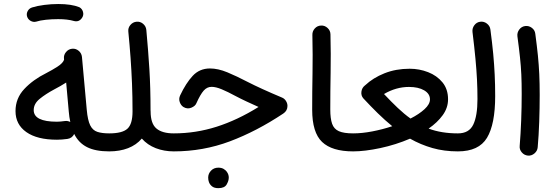

<svg xmlns="http://www.w3.org/2000/svg" viewBox="-20 -748 2839 979"><path d="M59.1 -181.6Q59.1 -246.6 103.8 -294.2Q148.4 -341.8 216.3 -375.5Q246.6 -391.1 273.2 -408.2Q299.8 -425.3 306.6 -442.9L306.2 -449.2Q304.2 -467.8 316.7 -482.7Q329.1 -497.6 347.7 -499.5Q366.2 -501.5 381.1 -489Q396 -476.6 397.9 -457.5L422.4 -188Q427.2 -134.8 439.9 -109.1Q452.6 -83.5 476.3 -75.7Q500 -67.9 536.6 -67.9H537.1Q556.2 -67.9 569.6 -54.4Q583 -41 583 -22Q583 -2.9 569.6 10.5Q556.2 23.9 537.1 23.9H536.6Q466.8 23.9 423.8 2.2Q380.9 -19.5 358.4 -64.9Q347.7 -43 323.7 -39.6Q294.9 -35.6 270.5 -35.6Q169.4 -35.6 114.3 -74.5Q59.1 -113.3 59.1 -181.6ZM311 -130.9Q325.2 -132.8 338.4 -126Q333 -150.4 330.6 -179.7L317.4 -327.1Q303.2 -317.9 287.6 -309.1Q272 -300.3 255.4 -291.5Q213.4 -269 182.6 -244.1Q151.9 -219.2 151.9 -186.5Q151.9 -127.4 270.5 -127.4Q278.8 -127.4 289.6 -128.4Q300.3 -129.4 311 -130.9ZM118.2 -663.6Q113.8 -677.7 121.1 -691.4Q128.4 -705.1 143.6 -710Q169.9 -718.3 205.8 -722.9Q241.7 -727.5 276.9 -727.5Q344.2 -727.5 384.3 -711.4Q398.9 -703.6 403.3 -687.3Q407.7 -670.9 398.4 -657.2Q382.8 -633.8 356.4 -641.1Q324.2 -650.4 276.9 -650.4Q243.7 -650.4 213.9 -647.2Q184.1 -644 164.6 -637.7Q149.9 -633.8 136.2 -641.6Q122.6 -649.4 118.2 -663.6Z M491.2 -22Q491.2 -41 504.6 -54.4Q518.1 -67.9 537.1 -67.9Q603.5 -67.9 629.6 -91.6Q655.8 -115.2 655.8 -180.2Q655.8 -255.4 653.1 -321.5Q650.4 -387.7 645.8 -452.4Q641.1 -517.1 634.3 -586.9Q632.3 -606 644.8 -620.6Q657.2 -635.3 675.8 -637.2Q694.3 -639.2 709.2 -627Q724.1 -614.7 726.1 -595.7Q735.8 -491.2 741.7 -395.3Q747.6 -299.3 747.6 -186.5Q748 -183.6 748 -180.2Q748 -117.7 777.6 -92.8Q807.1 -67.9 865.7 -67.9H866.2Q885.3 -67.9 898.7 -54.4Q912.1 -41 912.1 -22Q912.1 -2.9 898.7 10.5Q885.3 23.9 866.2 23.9H865.7Q816.9 23.9 774.4 7.6Q731.9 -8.8 703.1 -41.5Q675.3 -8.8 632.8 7.6Q590.3 23.9 537.1 23.9Q518.1 23.9 504.6 10.5Q491.2 -2.9 491.2 -22Z M1050.8 -398.9Q1091.8 -398.9 1139.4 -379.2Q1187 -359.4 1241.2 -331.1Q1308.6 -296.4 1418 -250.5Q1430.2 -245.6 1438 -233.4Q1445.8 -221.2 1445.8 -208Q1445.8 -183.1 1424.3 -168.9Q1288.6 -78.6 1152.1 -27.3Q1015.6 23.9 866.2 23.9Q847.2 23.9 833.5 10Q819.8 -3.9 819.8 -22Q819.8 -40.5 833.5 -54.2Q847.2 -67.9 866.2 -67.9Q978 -67.9 1084.5 -101.8Q1190.9 -135.7 1298.3 -202.6Q1265.6 -217.3 1236.8 -230.7Q1208 -244.1 1182.1 -257.8Q1140.6 -280.3 1110.6 -292.7Q1080.6 -305.2 1059.1 -305.2Q1035.6 -305.2 1018.6 -285.9Q1001.5 -266.6 981.4 -221.7Q975.6 -207 955.3 -198.7Q935.1 -190.4 915 -202.6Q902.3 -210.9 896.5 -227.5Q890.6 -244.1 898.4 -261.2Q927.7 -323.7 962.6 -361.3Q997.6 -398.9 1050.8 -398.9ZM1041.5 157.2Q1041.5 137.7 1055.9 122.3Q1070.3 106.9 1093.3 106.9Q1109.4 106.9 1120.6 113.5Q1131.8 120.1 1138.2 130.4Q1146.5 142.6 1146.5 157.7Q1146.5 173.8 1135.7 192.6Q1125 211.4 1093.3 211.4Q1072.3 211.4 1061 202.1Q1049.8 192.9 1045.4 180.7Q1041.5 170.4 1041.5 157.2Z M1571.8 -188.5Q1571.8 -280.8 1573.5 -373.8Q1575.2 -466.8 1572.8 -569.8Q1572.3 -588.9 1585.2 -603Q1598.1 -617.2 1617.2 -617.7Q1635.7 -618.7 1650.1 -605.5Q1664.6 -592.3 1665 -573.2Q1667.5 -471.7 1665.8 -377.4Q1664.1 -283.2 1664.1 -189.9Q1664.1 -144 1673.3 -117.2Q1682.6 -90.3 1707.8 -79.1Q1732.9 -67.9 1780.3 -67.9H1780.8Q1799.8 -67.9 1813.2 -54.4Q1826.7 -41 1826.7 -22Q1826.7 -2.9 1813.2 10.5Q1799.8 23.9 1780.8 23.9H1780.3Q1672.9 23.9 1622.3 -24.2Q1571.8 -72.3 1571.8 -188.5Z M1734.9 -22Q1734.9 -41 1748.3 -54.4Q1761.7 -67.9 1780.8 -67.9Q1825.7 -67.9 1877.9 -77.9Q1930.2 -87.9 1980 -104.5Q1942.9 -134.8 1906.5 -170.4Q1870.1 -206.1 1833 -246.1Q1820.3 -260.3 1822.8 -280Q1825.2 -299.8 1839.8 -311.5Q1841.3 -312.5 1842.3 -313.5Q1882.3 -351.1 1940.4 -374.3Q1998.5 -397.5 2068.8 -397.5Q2118.2 -397.5 2162.8 -380.1Q2207.5 -362.8 2236.1 -328.1Q2264.6 -293.5 2264.6 -241.7Q2264.6 -198.2 2237.3 -160.6Q2210 -123 2165.5 -92.3Q2230.5 -67.9 2314.5 -67.9H2314.9Q2334 -67.9 2347.4 -54.4Q2360.8 -41 2360.8 -22Q2360.8 -2.9 2347.4 10.5Q2334 23.9 2314.9 23.9H2314.5Q2244.6 23.9 2184.8 6.8Q2125 -10.3 2070.8 -41Q1998 -9.8 1918.9 7.1Q1839.8 23.9 1780.8 23.9Q1761.7 23.9 1748.3 10.5Q1734.9 -2.9 1734.9 -22ZM2065.4 -304.7Q1999.5 -304.7 1938 -268.6Q1975.1 -229 2008.1 -197.8Q2041 -166.5 2073.2 -143.6Q2117.2 -166 2144.8 -191.4Q2172.4 -216.8 2172.4 -241.2Q2172.4 -270 2142.8 -287.4Q2113.3 -304.7 2065.4 -304.7Z M2269 -22Q2269 -41 2282.5 -54.4Q2295.9 -67.9 2314.9 -67.9Q2371.6 -67.9 2393.1 -112.5Q2414.6 -157.2 2414.6 -242.7Q2414.6 -294.9 2412.1 -343Q2409.7 -391.1 2404.3 -448.5Q2398.9 -505.9 2389.2 -585.4Q2387.2 -604 2398.7 -619.4Q2410.2 -634.8 2428.7 -637.2Q2447.3 -639.6 2462.6 -627.9Q2478 -616.2 2480.5 -597.7Q2489.7 -528.3 2494.9 -473.4Q2500 -418.5 2502.4 -367.4Q2504.9 -316.4 2504.9 -258.3Q2504.9 -114.3 2463.1 -45.2Q2421.4 23.9 2314.9 23.9Q2295.9 23.9 2282.5 10.5Q2269 -2.9 2269 -22Z M2618.2 -563.5Q2616.2 -582 2627.7 -597.4Q2639.2 -612.8 2657.7 -615.2Q2676.3 -617.7 2691.9 -606Q2707.5 -594.2 2709.5 -575.7Q2717.8 -513.2 2722.7 -465.3Q2727.5 -417.5 2729.7 -370.6Q2731.9 -323.7 2731.9 -264.2Q2731.9 -197.8 2729.5 -127.7Q2727.1 -57.6 2721.7 2.9Q2720.2 21.5 2705.3 34.2Q2690.4 46.9 2671.9 45.4Q2652.8 43.5 2640.4 28.8Q2627.9 14.2 2629.9 -4.4Q2634.8 -64.5 2637.5 -134Q2640.1 -203.6 2640.1 -268.6Q2640.1 -324.7 2638.2 -367.9Q2636.2 -411.1 2631.3 -456.5Q2626.5 -502 2618.2 -563.5Z"/></svg>

Font: Mikhak-DS2-FD Medium
Style: Regular
Weight: 500
Designer: Amin Abedi
Version: Version 3.4